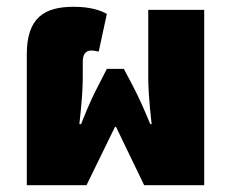

<svg xmlns="http://www.w3.org/2000/svg" viewBox="-20 -546 685 566"><path d="M59 0H235L319 -172H322L405 0H582V-517H417V-319C417 -293 419 -250 427 -180H423C401 -233 391 -255 370 -296L345 -343H295L271 -296C259 -273 244 -244 219 -180H214C222 -250 224 -293 224 -319V-364C224 -384 231 -397 249 -397C254 -397 263 -396 271 -394L295 -505C277 -515 248 -526 197 -526C110 -526 59 -493 59 -386Z"/></svg>

Font: Noto Sans Thai UI SemCond Blk
Style: Regular
Weight: 900
Width: 4
Designer: Monotype Design Team
Foundry: Monotype Imaging Inc.
Version: Version 2.000